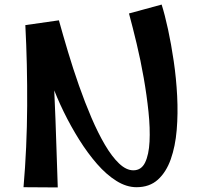

<svg xmlns="http://www.w3.org/2000/svg" viewBox="-20 -820 880 841"><path d="M578 0Q534 0 490 -27.5Q446 -55 405 -102Q364 -149 327 -208Q290 -267 259 -330.5Q228 -394 205.5 -456Q183 -518 171 -569L238 -731Q256 -666 278 -592.5Q300 -519 326 -445Q352 -371 380.5 -304.5Q409 -238 439.5 -186Q470 -134 501.5 -104Q533 -74 564 -74Q599 -74 615.5 -108Q632 -142 635 -199.5Q638 -257 630.5 -329.5Q623 -402 609.5 -479Q596 -556 578.5 -629Q561 -702 545 -761L688 -800Q702 -756 716 -691.5Q730 -627 741 -552Q752 -477 756 -399.5Q760 -322 754 -250.5Q748 -179 728 -122.5Q708 -66 671.5 -33Q635 0 578 0ZM233 1 83 0Q98 -173 99 -356Q100 -539 91 -710L238 -731L211 -577Q214 -512 217 -439.5Q220 -367 223 -296.5Q226 -226 227.5 -165Q229 -104 231 -60Q233 -16 233 1Z"/></svg>

Font: Marhey Light
Style: Regular
Weight: 400
Version: Version 1.000